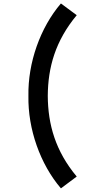

<svg xmlns="http://www.w3.org/2000/svg" viewBox="-20 -870 493 1081"><path d="M412 124C292 -19.5 250 -169.5 249 -330C250 -491 291.5 -639.5 412 -784.5L323 -850.5C206.5 -714.5 136.5 -516.5 140 -330C136.5 -143.5 206.5 54.5 323 190.5Z"/></svg>

Font: Hauora
Style: Bold
Weight: 700
Designer: Wayne Shih
Foundry: WCYS
Version: Version 1.001;hotconv 1.0.109;makeotfexe 2.5.65596